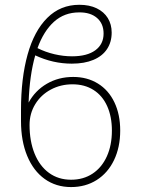

<svg xmlns="http://www.w3.org/2000/svg" viewBox="-20 -759 579 790"><path d="M474.6 -221.7Q474.6 -153.3 449.2 -100.3Q423.8 -47.4 377.9 -18.3Q332 10.7 272.5 10.7Q210.4 10.7 163.8 -22.7Q117.2 -56.2 91.8 -117.7Q66.4 -179.2 66.4 -260.7V-306.6Q66.4 -437 93.5 -534.4Q120.6 -631.8 174.6 -685.5Q228.5 -739.3 306.6 -739.3Q347.7 -739.3 377.7 -724.9Q407.7 -710.4 423.6 -684.6Q439.5 -658.7 439.5 -625Q439.5 -585.9 420.4 -557.1Q401.4 -528.3 364.5 -512.7Q327.6 -497.1 275.4 -497.1Q197.8 -497.1 125 -531.2Q101.6 -449.2 97.7 -336.9Q124.5 -386.2 172.6 -414.3Q220.7 -442.4 281.2 -442.4Q338.9 -442.4 382.8 -415.3Q426.8 -388.2 450.7 -338.1Q474.6 -288.1 474.6 -221.7ZM101.6 -245.1Q101.6 -178.2 122.3 -127Q143.1 -75.7 181.6 -47.6Q220.2 -19.5 272.5 -19.5Q323.2 -19.5 361.1 -44.7Q398.9 -69.8 419.7 -115.7Q440.4 -161.6 440.4 -221.7Q440.4 -279.3 420.9 -322.5Q401.4 -365.7 364.7 -388.9Q328.1 -412.1 278.3 -412.1Q229.5 -412.1 189 -390.4Q148.4 -368.7 125 -330.3Q101.6 -292 101.6 -245.1ZM276.4 -527.3Q338.4 -527.3 372.3 -552.2Q406.2 -577.1 406.2 -621.1Q406.2 -661.6 379.2 -685.1Q352.1 -708.5 305.7 -708Q245.1 -708 202.4 -669.7Q159.7 -631.3 134.3 -561Q167.5 -544.4 204.1 -535.9Q240.7 -527.3 276.4 -527.3Z"/></svg>

Font: Pretendard Std Thin
Style: Regular
Weight: 100
Designer: Base glyphs from Inter by Rasmus Andersson; Hangeul glyphs from Noto Sans CJK(Source Han Sans) by Jang Soo-young and Kan
Foundry: Kil Hyung-jin
Version: Version 1.309